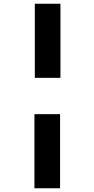

<svg xmlns="http://www.w3.org/2000/svg" viewBox="-20 -783 504 1026"><path d="M303 -367V-763H166V-367ZM301 223V-173H164V223Z"/></svg>

Font: Noto Sans Display SemiCondensed Black
Style: Italic
Weight: 900
Width: 4
Designer: Monotype Design team
Foundry: Monotype Imaging Inc.
Version: 1.000